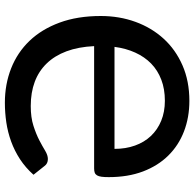

<svg xmlns="http://www.w3.org/2000/svg" viewBox="-25 -745 778 768"><g transform="rotate(-90 364.0 -361.0)"><path d="M152.5 -292Q152.5 -247 165.8 -210Q179 -173 204 -146.5Q229 -120 264.8 -105.2Q300.5 -90.5 345 -90.5Q392 -90.5 429.2 -104.8Q466.5 -119 493.5 -145.2Q520.5 -171.5 537.5 -208.8Q554.5 -246 560.5 -292ZM49 -616Q77.5 -648 111.2 -670Q145 -692 182.2 -705.5Q219.5 -719 258.8 -724.8Q298 -730.5 337 -730.5Q411 -730.5 474.5 -705.5Q538 -680.5 584.5 -632Q631 -583.5 657.5 -511.8Q684 -440 684 -347Q684 -272.5 660.5 -208Q637 -143.5 593.2 -95.5Q549.5 -47.5 486.5 -20Q423.5 7.5 344.5 7.5Q278.5 7.5 222.5 -14Q166.5 -35.5 125.8 -76.8Q85 -118 62.2 -178Q39.5 -238 39.5 -315Q39.5 -332.5 41 -343.8Q42.5 -355 46.5 -361.8Q50.5 -368.5 57.2 -371Q64 -373.5 74.5 -373.5H563.5Q560.5 -436.5 542.8 -484Q525 -531.5 494.2 -563.2Q463.5 -595 420.8 -611Q378 -627 324 -627Q278 -627 244.8 -616.2Q211.5 -605.5 187 -592.8Q162.5 -580 144.8 -569.2Q127 -558.5 112 -558.5Q93.5 -558.5 84 -572Z"/></g></svg>

Font: Lato SemiBold
Style: Regular
Weight: 600
Designer: Lukasz Dziedzic with Adam Twardoch and Botio Nikoltchev
Foundry: tyPoland Lukasz Dziedzic
Version: Version 2.015; 2015-08-06; http://www.latofonts.com/